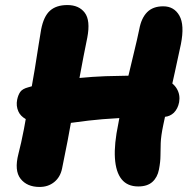

<svg xmlns="http://www.w3.org/2000/svg" viewBox="-20 -729 755 761"><path d="M528 10Q485 10 462 -18.5Q439 -47 435.5 -102.5Q432 -158 449 -239Q451 -250 453 -261Q381 -257 331 -251Q291 -246 261 -242Q254 -205 248 -171Q236 -111 226 -61Q219 -27 195 -7.5Q171 12 137 12Q87 12 61.5 -20.5Q36 -53 53 -119Q64 -161 75 -218Q79 -237 82 -257Q61 -269 53 -287Q43 -309 48 -334Q52 -353 60.5 -365Q69 -377 92 -383Q99 -385 106 -387Q112 -422 118 -456Q127 -512 133.5 -554Q140 -596 143 -612Q153 -664 178 -686.5Q203 -709 247 -709Q293 -709 316 -678.5Q339 -648 326 -580Q311 -507 298 -436Q296 -428 295 -420Q346 -425 398 -427Q444 -428 489 -429Q501 -479 511 -521Q524 -574 532 -613Q540 -657 563 -680.5Q586 -704 627 -704Q670 -704 691 -667Q712 -630 697 -554Q686 -501 673 -443Q668 -420 663 -398Q674 -389 681 -377Q695 -353 690 -324Q685 -298 669 -282Q654 -268 634 -266Q630 -249 627 -233Q618 -190 617 -162Q616 -134 616 -111Q616 -88 610 -57Q604 -26 584 -8Q564 10 528 10Z"/></svg>

Font: Shantell Sans Light ExtraBold
Style: Italic
Weight: 800
Italic angle: -11°
Version: Version 1.008;[ac192a2d6]